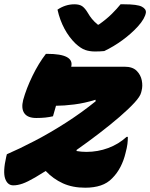

<svg xmlns="http://www.w3.org/2000/svg" viewBox="-43 -858 701 895"><path d="M443 -620Q435 -619 422 -618.5Q409 -618 400 -618Q375 -618 354.5 -625Q334 -632 309 -655Q279 -684 257.5 -724Q236 -764 225 -813Q262 -838 304 -838Q328 -838 341 -828.5Q354 -819 367 -797Q375 -783 385.5 -770Q396 -757 413 -743H417Q454 -769 478.5 -793.5Q503 -818 519 -838H535Q597 -838 618 -827Q639 -816 637 -799Q635 -786 626 -770Q617 -754 600 -735Q569 -701 528 -671Q487 -641 443 -620ZM171 -607H177Q304 -607 289 -547H538Q575 -547 594 -528Q613 -509 618 -483Q623 -457 617 -435L615 -427Q611 -409 584 -379.5Q557 -350 514 -313Q471 -276 419.5 -236.5Q368 -197 314 -159V-154Q325 -152 336.5 -151Q348 -150 360 -150Q413 -150 461.5 -168Q510 -186 547 -220H553Q553 -204 551 -187Q549 -170 542 -144Q534 -110 518.5 -80Q503 -50 480 -27Q458 -4 426.5 6.5Q395 17 354 17Q295 17 250 -3.5Q205 -24 170 -61Q144 -45 121 -31Q85 -10 62 -2Q39 6 19 6Q-8 6 -19 -25.5Q-30 -57 -14 -127L-11 -139Q47 -164 119 -201.5Q191 -239 265 -286.5Q339 -334 403 -386L402 -393Q351 -377 302.5 -371Q254 -365 219 -365H218Q211 -341 204 -316Q187 -312 168.5 -310Q150 -308 126 -308Q86 -308 70.5 -330Q55 -352 65 -392Q80 -446 108.5 -504.5Q137 -563 171 -607Z"/></svg>

Font: Recursive Mn Csl St Blk
Style: Italic
Weight: 900
Italic angle: -15°
Monospace: yes
Version: Version 1.079;hotconv 1.0.112;makeotfexe 2.5.65598; ttfautoh